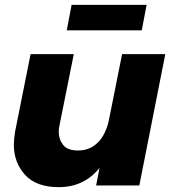

<svg xmlns="http://www.w3.org/2000/svg" viewBox="-20 -764 717 791"><path d="M222 7Q129 7 83 -44Q37 -95 37 -168Q37 -189 42 -221L106 -541H284L225 -247Q222 -234 222 -221Q222 -190 240 -167Q258 -144 301 -144Q336.5 -144 362.2 -160.2Q388 -176.5 404.2 -204Q420.5 -231.5 428 -266L483 -541H661L554 0H376L390 -72Q326 7 222 7ZM564 -639H255L275 -744H584Z"/></svg>

Font: Argentum Novus
Style: Bold Italic
Weight: 700
Designer: Julieta Ulanovsky (font) & Cristiano Sobral (main changes)
Foundry: Julieta Ulanovsky (font) & Cristiano Sobral (main changes)
Version: Version 3.00;November 27, 2020;FontCreator 13.0.0.2655 64-bi